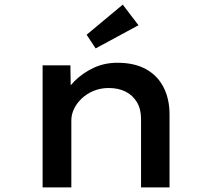

<svg xmlns="http://www.w3.org/2000/svg" viewBox="-20 -809 913 829"><path d="M164 0V-527H284L286 -393L252 -386Q268 -425 302 -459Q336 -493 383 -515.5Q430 -538 487 -538Q561 -538 611 -510Q661 -482 686.5 -431.5Q712 -381 712 -315V0H589V-296Q589 -338 571 -368Q553 -398 522 -413.5Q491 -429 449 -429Q414 -429 384 -416.5Q354 -404 332.5 -383.5Q311 -363 299.5 -338.5Q288 -314 288 -290V0H226Q199 0 183.5 0Q168 0 164 0ZM393 -600 354 -659 510 -789 578 -700Z"/></svg>

Font: Lexend Mega Medium
Style: Regular
Weight: 500
Version: Version 1.007